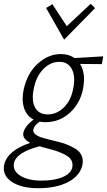

<svg xmlns="http://www.w3.org/2000/svg" viewBox="-76 -703 564 1012"><path d="M425 -660 262 -494 167 -661 200 -681 276 -565 402 -683ZM468 -406 461 -365 346 -366Q377 -316 362 -238Q349 -162 294 -110.5Q239 -59 164 -59Q148 -59 134 -62Q104 -42 100 -21Q94 4 141 21Q156 26 209 39Q245 47 269.5 56Q294 65 319 79.5Q344 94 354 116.5Q364 139 358 168Q345 224 283 256.5Q221 289 125 289Q36 289 -14.5 255Q-65 221 -54 166Q-38 91 83 50Q41 28 47 -3Q55 -38 101 -73Q64 -92 50.5 -134.5Q37 -177 49 -232Q68 -318 123.5 -368Q179 -418 245 -418Q287 -418 317 -397ZM311 -242Q322 -303 302 -340Q282 -377 237 -377Q189 -377 151.5 -338Q114 -299 102 -235Q89 -172 109 -136Q129 -100 175 -100Q224 -100 262 -138Q300 -176 311 -242ZM305 180Q309 159 300.5 142.5Q292 126 270.5 114.5Q249 103 230 96Q211 89 179 81Q151 74 133 68Q12 99 -2 155Q-11 196 30 222.5Q71 249 143 249Q211 249 254 230.5Q297 212 305 180Z"/></svg>

Font: EauTestText Semilight
Style: Italic
Weight: 300
Italic angle: -12°
Designer: Christian Thalmann (Catharsis Fonts)
Version: Version 0.001;PS 000.001;hotconv 1.0.88;makeotf.lib2.5.64775